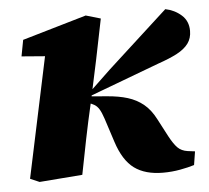

<svg xmlns="http://www.w3.org/2000/svg" viewBox="-44 -560 677 623"><g transform="rotate(-5 295.0 -249.0)"><path d="M61 11 31 -2 120 -422 175 -389 38 -400 48 -453 257 -514 305 -500 278 -367 248 -227Q235 -171 223.5 -114Q212 -57 201 0ZM565 0Q546 6 519 11Q492 16 463 16Q405 16 369.5 -10Q334 -36 314 -98L289 -175Q282 -196 275.5 -206.5Q269 -217 260.5 -222Q252 -227 240 -231L231 -234V-270H254L319 -332L516 -512Q546 -506 568 -486.5Q590 -467 590 -435Q590 -411 577.5 -394Q565 -377 540.5 -364Q516 -351 478 -338L251 -253L253 -251L302 -247Q341 -244 370 -235Q399 -226 421 -208Q443 -190 459 -159L490 -100Q504 -74 516 -62Q528 -50 548 -47L572 -44Z"/></g></svg>

Font: Source Serif 4 ExtraBold
Style: Italic
Weight: 800
Italic angle: -12°
Designer: Frank Grießhammer
Foundry: Adobe Systems Incorporated
Version: Version 4.004;hotconv 1.0.116;makeotfexe 2.5.65601